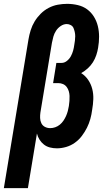

<svg xmlns="http://www.w3.org/2000/svg" viewBox="-54 -763 574 998"><path d="M-34 215 94 -558Q98 -582 105.5 -606Q113 -630 126 -651.5Q139 -673 157.5 -691.5Q176 -710 199 -722Q222 -734 246.5 -738.5Q271 -743 295 -743Q323 -743 350.5 -736.5Q378 -730 399 -714.5Q420 -699 434 -676.5Q448 -654 454.5 -627.5Q461 -601 461 -572.5Q461 -544 456 -515Q453 -496 446.5 -476.5Q440 -457 429 -439.5Q418 -422 402 -407.5Q386 -393 368 -383Q390 -369 404.5 -347.5Q419 -326 425.5 -300.5Q432 -275 431 -247.5Q430 -220 425 -192Q422 -168 415.5 -144.5Q409 -121 398 -99Q387 -77 371.5 -56.5Q356 -36 335 -21Q314 -6 289.5 1Q265 8 242 8Q223 8 205.5 3.5Q188 -1 174.5 -11.5Q161 -22 151.5 -37Q142 -52 138 -69L91 215ZM207 -97Q220 -97 233 -101.5Q246 -106 257 -115Q268 -124 276 -136Q284 -148 289.5 -160.5Q295 -173 298.5 -186Q302 -199 304 -212Q306 -225 307 -238.5Q308 -252 307.5 -264.5Q307 -277 303.5 -289Q300 -301 292.5 -311Q285 -321 273.5 -326Q262 -331 249 -331H222L239 -436H266Q281 -436 294 -446.5Q307 -457 314.5 -471Q322 -485 326 -499.5Q330 -514 332 -529Q334 -541 335.5 -552Q337 -563 337 -574.5Q337 -586 334.5 -597Q332 -608 328 -617.5Q324 -627 314 -632.5Q304 -638 293 -638Q277 -638 262 -628Q247 -618 237.5 -603.5Q228 -589 223.5 -573Q219 -557 216 -541L156 -178Q154 -164 154.5 -149.5Q155 -135 161 -122.5Q167 -110 179.5 -103.5Q192 -97 207 -97Z"/></svg>

Font: Iosevka Curly Extrabold
Style: Italic
Weight: 800
Italic angle: -9°
Monospace: yes
Designer: Belleve Invis
Foundry: Belleve Invis
Version: Version 22.1.2; ttfautohint (v1.8.4)